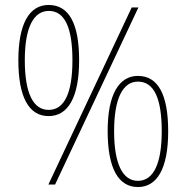

<svg xmlns="http://www.w3.org/2000/svg" viewBox="-20 -744 752 774"><path d="M176 -724C98 -724 54 -648 54 -501C54 -353 96 -276 176 -276C254 -276 299 -351 299 -501C299 -649 258 -724 176 -724ZM538 -714H511L175 0H202ZM177 -700C242 -700 272 -630 272 -501C272 -370 240 -301 176 -301C114 -301 80 -368 80 -501C80 -635 116 -700 177 -700ZM536 -438C460 -438 414 -364 414 -216C414 -62 459 10 536 10C612 10 658 -62 658 -215C658 -363 617 -438 536 -438ZM536 -415C602 -415 632 -345 632 -215C632 -87 600 -15 536 -15C474 -15 440 -84 440 -215C440 -349 476 -415 536 -415Z"/></svg>

Font: Noto Sans Georgian SemiCondensed Thin
Style: Regular
Weight: 100
Width: 4
Designer: Monotype Design Team, Akaki Razmadze
Foundry: Google LLC
Version: Version 2.005